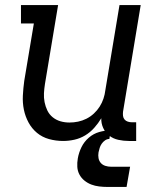

<svg xmlns="http://www.w3.org/2000/svg" viewBox="-20 -550 640 760"><path d="M230 8Q201 8 174 0.5Q147 -7 126.5 -24Q106 -41 93 -65Q80 -89 74.5 -116Q69 -143 70.5 -172Q72 -201 76 -230L114 -457H63V-530H210L158 -218Q155 -199 154 -181Q153 -163 156.5 -145.5Q160 -128 167.5 -112.5Q175 -97 188.5 -86Q202 -75 219 -70Q236 -65 255 -65Q272 -65 289 -68.5Q306 -72 322 -80Q338 -88 351.5 -100.5Q365 -113 374.5 -128Q384 -143 389.5 -159.5Q395 -176 397 -193L453 -530H537L467 -108Q466 -99 467 -91Q468 -83 473 -77Q478 -71 486 -68.5Q494 -66 502 -66H519V8H490Q469 8 448.5 3.5Q428 -1 412.5 -13Q397 -25 388.5 -43.5Q380 -62 381 -82Q369 -62 353 -44Q337 -26 317 -14Q297 -2 274.5 3Q252 8 230 8ZM406 190Q389 190 372.5 188Q356 186 341.5 180.5Q327 175 314.5 165Q302 155 294.5 141Q287 127 286 110.5Q285 94 288 77Q292 54 302.5 32.5Q313 11 331.5 -5Q350 -21 373 -27.5Q396 -34 418 -34L413 0Q404 0 396 5.5Q388 11 382.5 19Q377 27 374.5 35.5Q372 44 370 53Q368 65 370 76Q372 87 379 95Q386 103 397 106.5Q408 110 420 110H495L481 190Z"/></svg>

Font: Iosevka Slab Extended
Style: Italic
Weight: 400
Width: 7
Italic angle: -9°
Monospace: yes
Designer: Belleve Invis
Foundry: Belleve Invis
Version: Version 11.1.0; ttfautohint (v1.8.3)